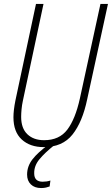

<svg xmlns="http://www.w3.org/2000/svg" viewBox="-20 -734 566 971"><path d="M201 10Q132 10 90 -28.5Q48 -67 48 -141Q48 -176 58 -226L162 -714H200L96 -226Q91 -203 89 -181.5Q87 -160 87 -143Q87 -85 118.5 -55Q150 -25 203 -25Q280 -25 320.5 -78.5Q361 -132 384 -236L488 -714H526L421 -232Q397 -117 346.5 -53.5Q296 10 201 10ZM188 217Q155 217 136 198.5Q117 180 117 149Q117 107 144 72Q171 37 226 -3L255 0Q206 39 179 72Q152 105 153 143Q153 185 196 185Q206 185 216 183.5Q226 182 235 179L231 209Q223 212 212.5 214.5Q202 217 188 217Z"/></svg>

Font: Noto Sans Condensed ExtraLight
Style: Italic
Weight: 200
Width: 3
Italic angle: -12°
Designer: Monotype Design Team
Foundry: Monotype Imaging Inc.
Version: Version 2.013; ttfautohint (v1.8.4.7-5d5b)